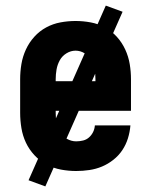

<svg xmlns="http://www.w3.org/2000/svg" viewBox="-20 -603 540 686"><path d="M252 8Q225 8 198 3Q171 -2 146.5 -15Q122 -28 103 -48.5Q84 -69 72.5 -93.5Q61 -118 56.5 -145.5Q52 -173 52 -200V-320Q52 -347 56.5 -374Q61 -401 72.5 -426Q84 -451 102.5 -471.5Q121 -492 145 -505Q169 -518 196 -523Q223 -528 250 -528Q277 -528 304 -523Q331 -518 355 -505Q379 -492 397.5 -471.5Q416 -451 427.5 -426Q439 -401 443.5 -374Q448 -347 448 -320V-207H179V-200Q179 -182 182 -164.5Q185 -147 194 -131.5Q203 -116 219 -107Q235 -98 252 -98Q265 -98 277 -101Q289 -104 298 -112Q307 -120 312.5 -131Q318 -142 319 -155H446Q444 -131 437 -108.5Q430 -86 417 -66.5Q404 -47 385 -32Q366 -17 344.5 -8Q323 1 299.5 4.5Q276 8 252 8ZM321 -313V-320Q321 -337 318 -354.5Q315 -372 306.5 -387.5Q298 -403 282.5 -412.5Q267 -422 250 -422Q233 -422 217.5 -412.5Q202 -403 193.5 -387.5Q185 -372 182 -354.5Q179 -337 179 -320V-313ZM142 63 82 41 358 -583 418 -561Z"/></svg>

Font: Iosevka Curly Slab Heavy
Style: Regular
Weight: 900
Monospace: yes
Designer: Belleve Invis
Foundry: Belleve Invis
Version: Version 22.1.2; ttfautohint (v1.8.4)